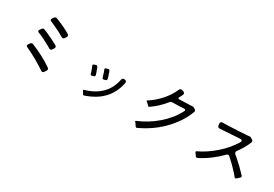

<svg xmlns="http://www.w3.org/2000/svg" viewBox="42 -1746 3917 2744"><g transform="rotate(30 2000.0 -374.0)"><path d="M645 -565Q618 -583 588 -598.5Q558 -614 529 -628Q498 -643 468 -657Q438 -671 406 -684Q391 -690 387.5 -701Q384 -712 394 -725L414 -753Q420 -761 430 -764.5Q440 -768 451 -764Q480 -754 512.5 -740Q545 -726 577.5 -711Q610 -696 641 -679.5Q672 -663 699 -647Q711 -639 714 -627Q717 -615 709 -602L692 -575Q682 -559 666 -559Q656 -559 645 -565ZM572 -336Q565 -341 557.5 -345.5Q550 -350 542 -355Q491 -383 439 -409.5Q387 -436 333 -456Q318 -461 314 -472Q310 -483 320 -497L340 -525Q346 -534 356.5 -537.5Q367 -541 378 -537Q389 -532 401 -527.5Q413 -523 426 -518Q479 -495 527.5 -470.5Q576 -446 627 -419Q640 -411 642.5 -398.5Q645 -386 637 -373L620 -346Q610 -330 593 -330Q583 -330 572 -336ZM633 -3Q552 -57 468.5 -104.5Q385 -152 297 -192Q281 -198 277 -210Q273 -222 284 -236L303 -263Q310 -272 320.5 -275.5Q331 -279 342 -274Q434 -236 522.5 -190.5Q611 -145 693 -88Q704 -80 706.5 -67Q709 -54 701 -43L679 -10Q670 5 654 5Q644 5 633 -3Z M1443 -358Q1432 -400 1417 -442Q1414 -448 1411.5 -453.5Q1409 -459 1407 -464Q1397 -486 1419 -494L1444 -502Q1469 -510 1479 -488Q1482 -478 1488 -464L1508 -404Q1510 -396 1511.5 -390Q1513 -384 1515 -378Q1518 -367 1512.5 -358Q1507 -349 1496 -346L1473 -340Q1449 -334 1443 -358ZM1316 -15Q1314 -20 1311.5 -24.5Q1309 -29 1306 -34Q1305 -36 1304.5 -36.5Q1304 -37 1303 -39L1298 -48Q1297 -49 1296.5 -50Q1296 -51 1295 -52Q1283 -67 1302 -72Q1455 -114 1555 -210.5Q1655 -307 1686 -463Q1689 -478 1700 -486Q1711 -494 1726 -491L1735 -490Q1750 -487 1757.5 -476.5Q1765 -466 1762 -451Q1745 -363 1708.5 -292Q1672 -221 1618.5 -166Q1565 -111 1496 -70.5Q1427 -30 1345 -2Q1326 4 1316 -15ZM1269 -320Q1267 -326 1265.5 -332.5Q1264 -339 1262 -346L1241 -403Q1238 -409 1235.5 -415Q1233 -421 1231 -426Q1220 -447 1242 -455L1267 -464Q1278 -469 1287 -465Q1296 -461 1301 -451Q1303 -446 1305.5 -440Q1308 -434 1310 -428L1332 -368Q1334 -360 1336 -354Q1338 -348 1340 -342Q1347 -317 1322 -309L1299 -303Q1276 -295 1269 -320Z M2203 14Q2201 11 2198.5 8Q2196 5 2194 1L2172 -30Q2168 -34 2162 -42Q2153 -53 2165 -59Q2245 -92 2323 -139.5Q2401 -187 2470 -246.5Q2539 -306 2596.5 -376Q2654 -446 2694 -525Q2701 -539 2695.5 -547Q2690 -555 2675 -555L2567 -550L2475 -547Q2459 -547 2449 -534Q2354 -413 2230 -328Q2218 -319 2208 -331L2199 -341L2171 -367L2159 -376Q2148 -385 2160 -393Q2210 -424 2256 -463.5Q2302 -503 2342.5 -548.5Q2383 -594 2416.5 -645Q2450 -696 2473 -750Q2479 -764 2491.5 -769.5Q2504 -775 2518 -770L2544 -760Q2558 -755 2562.5 -744Q2567 -733 2561 -719Q2560 -717 2559.5 -715.5Q2559 -714 2558 -712L2551 -697Q2549 -693 2548 -690Q2541 -676 2532 -661Q2525 -648 2529.5 -640.5Q2534 -633 2549 -634L2766 -642Q2776 -644 2785 -638L2808 -624Q2819 -618 2823 -606.5Q2827 -595 2822 -584Q2784 -482 2722.5 -391.5Q2661 -301 2583 -223.5Q2505 -146 2413.5 -84Q2322 -22 2224 22Q2218 25 2212 22.5Q2206 20 2203 14Z M3158 -49 3145 -70Q3140 -75 3136.5 -80Q3133 -85 3129 -90Q3114 -108 3135 -117Q3204 -149 3271.5 -194.5Q3339 -240 3401 -294.5Q3463 -349 3516 -411Q3569 -473 3609 -539Q3621 -559 3613 -571.5Q3605 -584 3582 -582L3255 -561Q3241 -560 3231 -568.5Q3221 -577 3219 -591L3216 -620Q3214 -636 3223 -646Q3232 -656 3249 -657H3285Q3310 -658 3337 -658.5Q3364 -659 3395 -661Q3452 -663 3510 -666Q3568 -669 3625 -674Q3643 -675 3657.5 -676Q3672 -677 3683 -679Q3696 -681 3707 -674L3735 -656Q3758 -641 3748 -616Q3725 -559 3694.5 -506.5Q3664 -454 3627 -405Q3618 -393 3619.5 -380Q3621 -367 3633 -356Q3644 -347 3655.5 -337.5Q3667 -328 3679 -317Q3728 -274 3774.5 -229Q3821 -184 3865 -136Q3873 -127 3871 -117.5Q3869 -108 3860 -101Q3841 -86 3821 -66Q3813 -58 3805 -58Q3795 -58 3787 -68Q3779 -78 3770.5 -88.5Q3762 -99 3753 -110Q3710 -157 3665 -202Q3620 -247 3572 -289Q3562 -298 3550 -298Q3537 -298 3526 -287Q3454 -213 3370 -150Q3286 -87 3194 -40Q3188 -37 3181 -37Q3167 -37 3158 -49Z"/></g></svg>

Font: Higure Gothic Medium
Style: Regular
Weight: 500
Designer: Yoshimichi Ohira
Foundry: Positype
Version: Version 1.000